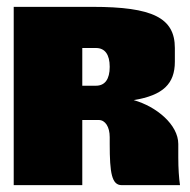

<svg xmlns="http://www.w3.org/2000/svg" viewBox="-20 -540 555 560"><path d="M220 -400H260C286 -400 300 -381 300 -345C300 -309 286 -290 260 -290H220ZM20 -520V0H220V-190H268C287 -190 300 -170 300 -140V-120C300 -35 306 0 335 0H505C502 -20 500 -49 500 -80V-120C500 -176 437 -229 370 -248C456 -262 490 -296 490 -360V-400C490 -488 425 -520 250 -520Z"/></svg>

Font: MikodacsPCS
Style: Regular
Weight: 900
Designer: gluk (gluksza@wp.pl)
Foundry: gluk (gluksza@wp.pl)
Version: Version 0.27